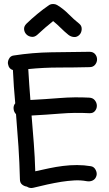

<svg xmlns="http://www.w3.org/2000/svg" viewBox="-20 -940 548 965"><path d="M44.9 -587.9Q25.4 -593.8 21.5 -613.3Q16.6 -627 24.4 -643.1Q32.2 -659.2 48.8 -661.1Q143.6 -675.8 238.8 -677.2Q334 -678.7 429.7 -679.7Q448.2 -679.7 458 -668Q467.8 -656.2 467.8 -641.6Q467.8 -627 458 -614.7Q448.2 -602.5 429.7 -602.5Q353.5 -600.6 276.4 -600.6Q199.2 -600.6 122.1 -592.8Q124 -553.7 127 -515.1Q129.9 -476.6 132.8 -437.5Q207 -441.4 280.8 -447.3Q354.5 -453.1 428.7 -449.2Q447.3 -448.2 457 -435.5Q466.8 -422.9 466.8 -408.2Q466.8 -393.6 457 -381.8Q447.3 -370.1 428.7 -371.1Q355.5 -375 283.7 -369.1Q211.9 -363.3 138.7 -359.4Q144.5 -289.1 149.9 -219.2Q155.3 -149.4 157.2 -79.1Q191.4 -86.9 226.6 -94.2Q261.7 -101.6 296.9 -106Q332 -110.4 367.2 -110.4Q402.3 -110.4 437.5 -104.5Q453.1 -101.6 460.9 -85.9Q468.8 -70.3 464.8 -56.6Q460 -40 446.3 -33.2Q432.6 -26.4 416 -29.3Q384.8 -35.2 352.5 -33.2Q320.3 -31.2 289.1 -26.4Q252.9 -20.5 217.3 -12.7Q181.6 -4.9 146.5 3.9Q129.9 7.8 115.2 -2Q101.6 -3.9 90.8 -12.7Q80.1 -21.5 80.1 -39.1Q78.1 -122.1 72.8 -203.1Q67.4 -284.2 60.5 -366.2Q49.8 -377 48.3 -393.1Q46.9 -409.2 56.6 -420.9Q48.8 -503.9 44.9 -587.9ZM378.9 -820.3Q391.6 -809.6 390.6 -792.5Q389.6 -775.4 378.9 -764.6Q367.2 -752.9 352.1 -753.9Q336.9 -754.9 324.2 -764.6Q303.7 -781.2 285.6 -799.3Q267.6 -817.4 247.1 -834Q226.6 -817.4 207 -800.8Q187.5 -784.2 168 -765.6Q154.3 -752.9 138.7 -754.9Q123 -756.8 112.8 -767.1Q102.5 -777.3 101.1 -792.5Q99.6 -807.6 113.3 -821.3Q139.6 -846.7 168 -870.1Q196.3 -893.6 227.5 -915Q235.4 -919.9 246.6 -919.9Q257.8 -919.9 266.6 -915Q298.8 -895.5 324.7 -869.1Q350.6 -842.8 378.9 -820.3Z"/></svg>

Font: Schoolbell
Style: Regular
Weight: 400
Designer: Font Diner, Inc
Foundry: Font Diner, Inc
Version: Version 1.001